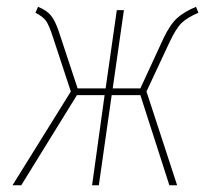

<svg xmlns="http://www.w3.org/2000/svg" viewBox="-20 -549 631 569"><path d="M561 -528.8 567.9 -511.2Q535.2 -497.1 518.3 -481Q501.5 -464.8 481.9 -422.9L414.1 -277.8L504.9 0H481.9L396 -267.1H311L272.9 0H252.9L290 -267.1H208L43 0H17.1L189.9 -277.8L136.2 -440.9Q125 -475.6 115.7 -488Q106.4 -500.5 85 -511.2L92.8 -528.8Q118.2 -518.6 130.6 -503.4Q143.1 -488.3 153.8 -457L210 -287.1H293L326.2 -519H347.2L314 -287.1H396L464.8 -436Q484.4 -477.1 505.4 -495.8Q526.4 -514.6 561 -528.8Z"/></svg>

Font: Fira Sans Compressed Thin
Style: Italic
Weight: 100
Width: 3
Italic angle: -8°
Designer: Carrois Corporate & Edenspiekermann AG
Foundry: Carrois Corporate GbR & Edenspiekermann AG
Version: Version 4.203;PS 004.203;hotconv 1.0.88;makeotf.lib2.5.64775